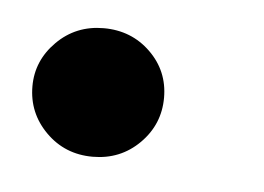

<svg xmlns="http://www.w3.org/2000/svg" viewBox="-27 -150 256 186"><g transform="rotate(5 101.5 -57.5)"><path d="M68 5Q41 5 22.5 -13.5Q4 -32 4 -58Q4 -83 22.5 -101.5Q41 -120 68 -120Q95 -120 113.5 -102Q132 -84 132 -58Q132 -32 113.5 -13.5Q95 5 68 5Z"/></g></svg>

Font: DM Sans 36pt Medium
Style: Italic
Weight: 500
Italic angle: -10°
Designer: Colophon Foundry, Jonny Pinhorn
Foundry: Colophon Foundry
Version: Version 4.004;gftools[0.9.30]